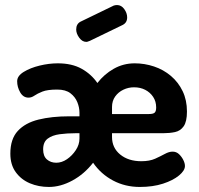

<svg xmlns="http://www.w3.org/2000/svg" viewBox="-20 -732 788 761"><path d="M174 9Q133 9 98.5 -5.5Q64 -20 42.5 -49.5Q21 -79 21 -123Q21 -181 50.5 -213Q80 -245 132.5 -258Q185 -271 254 -271H295V-285Q295 -306 286.5 -327Q278 -348 259 -362.5Q240 -377 207 -377Q168 -377 148 -369Q128 -361 116.5 -353Q105 -345 93 -345Q72 -345 60 -366Q48 -387 48 -410Q48 -431 74 -447Q100 -463 137 -472Q174 -481 209 -481Q265 -481 303.5 -459.5Q342 -438 366 -403Q393 -438 431 -459.5Q469 -481 514 -481Q553 -481 590.5 -468.5Q628 -456 657.5 -431Q687 -406 704 -370.5Q721 -335 721 -290Q721 -250 708 -231.5Q695 -213 673.5 -208.5Q652 -204 627 -204H424V-189Q424 -146 456.5 -119.5Q489 -93 540 -93Q573 -93 595 -103Q617 -113 633.5 -122Q650 -131 664 -131Q679 -131 689.5 -121Q700 -111 706.5 -98Q713 -85 713 -74Q713 -56 689.5 -36.5Q666 -17 626 -4Q586 9 534 9Q476 9 428 -16.5Q380 -42 349 -87Q314 -42 267 -16.5Q220 9 174 9ZM203 -87Q225 -87 245.5 -101Q266 -115 280.5 -137Q295 -159 295 -183V-204H280Q246 -204 216.5 -200Q187 -196 169 -182.5Q151 -169 151 -140Q151 -113 166 -100Q181 -87 203 -87ZM424 -280H570Q587 -280 593 -285.5Q599 -291 599 -306Q599 -330 587 -348Q575 -366 555.5 -376Q536 -386 511 -386Q489 -386 469 -376.5Q449 -367 436.5 -349.5Q424 -332 424 -308ZM322 -566Q306 -566 294 -582.5Q282 -599 282 -615Q282 -637 299 -646L431 -710Q438 -712 444 -712Q461 -712 472.5 -696Q484 -680 484 -663Q484 -642 466 -633L336 -570Q332 -569 329 -567.5Q326 -566 322 -566Z"/></svg>

Font: Dosis
Style: Bold
Weight: 700
Designer: EdgarTolentino, PabloImpallari, IginoMarini
Foundry: EdgarTolentino, PabloImpallari, IginoMarini
Version: Version 3.001; ttfautohint (v1.8.2)